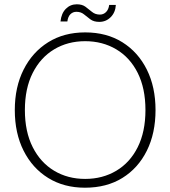

<svg xmlns="http://www.w3.org/2000/svg" viewBox="-20 -863 794 895"><path d="M376 12Q278 12 204.5 -33.5Q131 -79 90 -160.5Q49 -242 49 -350Q49 -457 90 -538.5Q131 -620 204.5 -666Q278 -712 377 -712Q477 -712 550.5 -666Q624 -620 664.5 -538.5Q705 -457 705 -350Q705 -242 664.5 -160.5Q624 -79 550.5 -33.5Q477 12 376 12ZM377 -29Q458 -29 522 -67Q586 -105 622 -177Q658 -249 658 -350Q658 -451 622 -523Q586 -595 522 -633Q458 -671 377 -671Q296 -671 232.5 -633Q169 -595 132.5 -523Q96 -451 96 -350Q96 -249 132.5 -177Q169 -105 232.5 -67Q296 -29 377 -29ZM443 -761Q417 -761 401 -773Q385 -785 371 -796.5Q357 -808 336 -808Q320 -808 308.5 -797Q297 -786 294 -763H262Q266 -801 287 -822Q308 -843 338 -843Q363 -843 378.5 -831.5Q394 -820 409 -807.5Q424 -795 446 -795Q462 -795 474 -806.5Q486 -818 489 -840H520Q518 -805 496 -783Q474 -761 443 -761Z"/></svg>

Font: DM Sans 12pt ExtraLight
Style: Regular
Weight: 250
Version: Version 4.004;gftools[0.9.30]